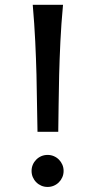

<svg xmlns="http://www.w3.org/2000/svg" viewBox="-20 -757 413 790"><path d="M109.9 -53.7Q109.9 -67.4 115 -79.3Q120.1 -91.3 129.2 -100.3Q138.2 -109.4 150.1 -114.5Q162.1 -119.6 175.8 -119.6Q189.5 -119.6 201.4 -114.5Q213.4 -109.4 222.4 -100.3Q231.4 -91.3 236.6 -79.3Q241.7 -67.4 241.7 -53.7Q241.7 -40 236.6 -28.1Q231.4 -16.1 222.4 -7.1Q213.4 2 201.4 7.1Q189.5 12.2 175.8 12.2Q162.1 12.2 150.1 7.1Q138.2 2 129.2 -7.1Q120.1 -16.1 115 -28.1Q109.9 -40 109.9 -53.7ZM134.3 -214.8Q132.8 -268.1 132.3 -326.4Q131.8 -384.8 130.1 -449.7Q128.4 -514.6 125 -586.2Q121.6 -657.7 114.7 -737.3H239.3Q231.9 -657.7 228.5 -586.2Q225.1 -514.6 223.4 -449.7Q221.7 -384.8 221.2 -326.4Q220.7 -268.1 219.7 -214.8Z"/></svg>

Font: Andika APac
Style: Regular
Weight: 400
Designer: Victor Gaultney, Annie Olsen, Julie Remington, Don Collingsworth, Eric Hays, Becca Hirsbrunner
Foundry: SIL International
Version: Version 5.000